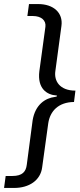

<svg xmlns="http://www.w3.org/2000/svg" viewBox="-65 -762 396 947"><path d="M78 -742 70 -683H97C139 -683 163 -661 159 -630L129 -410C119 -326 165 -294 214 -291C220 -289 215 -285 206 -284C158 -278 109 -246 96 -169L67 51C63 84 46 106 -4 106H-37L-45 165H5C78 165 135 128 143 63L173 -154C182 -214 223 -258 300 -259L307 -315C229 -315 201 -363 208 -411L238 -634C247 -698 200 -742 123 -742Z"/></svg>

Font: Cheyenne Sans
Style: Italic
Weight: 400
Italic angle: -8.13011°
Designer: The Public Sans project authors (U.S. Web Design System), Libre Franklin designed by Pablo Impallari and Rodrigo Fuenzal
Foundry: The Cheyenne Sans Project Authors
Version: Version 2.007